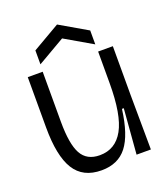

<svg xmlns="http://www.w3.org/2000/svg" viewBox="-132 -789 778 895"><g transform="rotate(-20 257.5 -342.0)"><path d="M219 13Q127 13 85 -54.5Q43 -122 43 -264V-513H117V-265Q117 -154 144 -105Q171 -56 235 -56Q313 -56 352.5 -127.5Q392 -199 392 -356V-513H465V-271L467 0H396L414 -224H405Q389 -100 345 -43.5Q301 13 219 13ZM119 -549V-618L255 -697L391 -618V-549L255 -628Z"/></g></svg>

Font: Bricolage Grotesque 96pt Light
Style: Regular
Weight: 300
Designer: Mathieu Triay
Foundry: Atelier Triay
Version: Version 1.001; ttfautohint (v1.8.4.7-5d5b);gftools[0.9.33.de